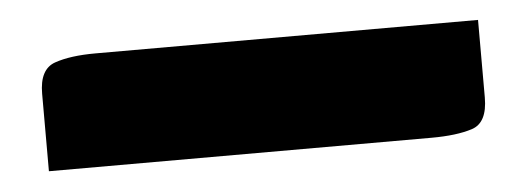

<svg xmlns="http://www.w3.org/2000/svg" viewBox="-26 -59 624 227"><g transform="rotate(-5 285.5 54.0)"><path d="M25 29Q25 0 43.5 -6.5Q62 -13 92 -13H546V79Q546 109 527.5 115Q509 121 479 121H25Z"/></g></svg>

Font: Changa ExtraLight
Style: Bold
Weight: 700
Version: Version 3.002; ttfautohint (v1.8.2)